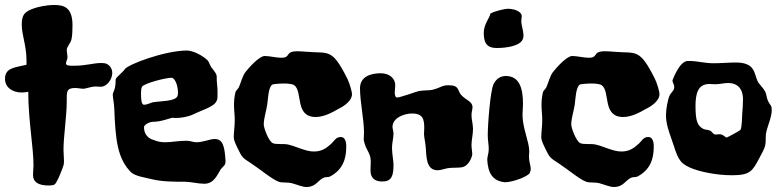

<svg xmlns="http://www.w3.org/2000/svg" viewBox="-32 -726 3122 768"><path d="M396 -470C390 -473 382 -474 374 -474C339 -474 315 -463 261 -463C242 -463 232 -464 232 -473C232 -480 238 -488 238 -498C238 -505 235 -518 235 -525C234 -538 250 -552 254 -569C257 -582 258 -605 258 -625C258 -700 220 -706 184 -706C153 -706 118 -698 102 -692C66 -679 55 -667 55 -627C55 -586 74 -543 74 -485C74 -479 74 -473 74 -467C30 -456 -12 -456 -12 -411C-12 -376 18 -356 55 -356C63 -356 72 -357 81 -359C81 -246 102 -137 102 -64C102 -53 100 -39 100 -27C100 2 120 16 164 16C173 16 181 15 186 12C197 5 221 -59 223 -68C223 -72 224 -77 224 -81C224 -95 222 -110 222 -127C222 -182 235 -261 235 -322C235 -359 233 -374 269 -374C280 -374 292 -371 302 -371C311 -371 332 -380 351 -380C357 -380 364 -379 370 -379C398 -379 417 -411 417 -434C417 -449 410 -462 396 -470Z M867 -117C862 -153 852 -170 827 -170C807 -170 781 -157 753 -157C740 -157 730 -163 714 -163C680 -163 654 -157 629 -157C614 -157 599 -159 583 -166C583 -166 544 -173 544 -218C544 -225 562 -239 583 -239C615 -239 652 -256 661 -255C664 -254 666 -254 669 -254C691 -254 719 -258 742 -269C797 -295 838 -302 838 -339C838 -357 839 -365 836 -392C832 -427 843 -420 814 -456C808 -464 804 -479 799 -484C779 -504 740 -524 715 -524C625 -523 482 -469 468 -450C458 -436 435 -419 431 -410C430 -407 431 -390 428 -376C426 -366 419 -353 419 -348C419 -337 424 -315 425 -293C430 -167 437 -92 493 -36C513 -20 549 -16 576 -9C617 1 664 1 709 1C730 1 761 9 785 9C823 9 836 -24 851 -49C866 -67 870 -63 870 -84C870 -93 868 -104 867 -117ZM678 -342C670 -320 609 -322 580 -317C574 -316 556 -307 544 -307C535 -307 532 -323 532 -350C532 -363 533 -374 536 -379C545 -393 630 -415 655 -415C664 -415 680 -392 680 -353C680 -349 679 -345 678 -342Z M1376 -348C1376 -361 1366 -393 1358 -410C1295 -536 1283 -511 1194 -519C1181 -520 1168 -521 1158 -521C1105 -521 1134 -495 1093 -495C1073 -495 1047 -502 1027 -502C1005 -502 964 -456 950 -438C938 -423 932 -396 923 -376C919 -369 912 -364 910 -358C906 -342 904 -324 904 -306C904 -286 907 -266 907 -246C907 -221 903 -196 903 -177C903 -165 910 -151 919 -132C937 -94 940 -94 972 -73C1010 -48 1057 -8 1083 1C1096 6 1117 2 1136 7C1158 13 1177 22 1194 22C1231 22 1239 -4 1262 -15C1271 -19 1282 -16 1290 -21C1339 -48 1353 -90 1353 -139C1353 -161 1348 -178 1331 -178C1311 -178 1305 -162 1293 -151C1271 -131 1253 -120 1223 -120C1190 -120 1155 -140 1120 -148C1101 -152 1070 -147 1058 -154C1042 -163 1023 -214 1023 -228C1023 -253 1033 -281 1037 -308C1040 -328 1041 -379 1058 -388C1059 -389 1081 -392 1104 -392C1121 -392 1138 -390 1145 -385C1180 -360 1146 -258 1231 -258C1263 -258 1297 -276 1321 -290C1327 -293 1374 -315 1376 -348Z M1860 -210C1860 -229 1854 -248 1854 -265C1854 -279 1858 -288 1858 -297C1858 -321 1833 -324 1813 -346C1797 -363 1807 -385 1763 -385C1735 -385 1732 -376 1702 -368C1686 -363 1669 -366 1644 -362C1634 -360 1570 -336 1556 -336C1549 -336 1547 -348 1547 -355C1547 -365 1549 -376 1549 -385C1549 -412 1526 -433 1491 -433C1455 -433 1408 -422 1408 -373C1408 -319 1424 -248 1424 -196C1424 -186 1423 -176 1423 -169C1423 -166 1423 -163 1424 -161C1433 -122 1451 -115 1451 -80C1451 -67 1450 -55 1450 -44C1450 -14 1467 0 1497 0C1535 0 1542 -23 1542 -68C1542 -85 1536 -109 1536 -136C1536 -154 1542 -174 1542 -192C1542 -202 1538 -211 1538 -218C1538 -255 1585 -272 1616 -272C1661 -272 1665 -247 1665 -213C1665 -206 1664 -198 1664 -189C1665 -174 1669 -158 1671 -136C1674 -103 1671 -45 1718 -45C1731 -45 1742 -50 1758 -53C1781 -57 1808 -53 1823 -59C1847 -69 1857 -103 1857 -108C1857 -120 1854 -133 1854 -146C1854 -166 1860 -188 1860 -210Z M2059 -569C2061 -573 2062 -578 2062 -584C2062 -601 2054 -623 2053 -640C2053 -646 2055 -655 2055 -662C2055 -677 2031 -691 1998 -691C1990 -691 1945 -682 1929 -671C1929 -657 1903 -631 1903 -594C1903 -548 1921 -534 1955 -534C1994 -534 2048 -542 2059 -569ZM2087 -34C2090 -40 2091 -45 2091 -51C2091 -63 2084 -77 2084 -101C2084 -107 2085 -115 2085 -121C2085 -159 2058 -213 2058 -267C2058 -281 2060 -295 2060 -310C2060 -378 2043 -422 1991 -422C1971 -422 1953 -412 1942 -389C1929 -361 1919 -229 1919 -184C1919 -166 1923 -147 1923 -129C1923 -113 1917 -100 1917 -87C1920 -35 1937 -2 1988 3C2016 3 2077 -18 2087 -34Z M2606 -348C2606 -361 2596 -393 2588 -410C2525 -536 2513 -511 2424 -519C2411 -520 2398 -521 2388 -521C2335 -521 2364 -495 2323 -495C2303 -495 2277 -502 2257 -502C2235 -502 2194 -456 2180 -438C2168 -423 2162 -396 2153 -376C2149 -369 2142 -364 2140 -358C2136 -342 2134 -324 2134 -306C2134 -286 2137 -266 2137 -246C2137 -221 2133 -196 2133 -177C2133 -165 2140 -151 2149 -132C2167 -94 2170 -94 2202 -73C2240 -48 2287 -8 2313 1C2326 6 2347 2 2366 7C2388 13 2407 22 2424 22C2461 22 2469 -4 2492 -15C2501 -19 2512 -16 2520 -21C2569 -48 2583 -90 2583 -139C2583 -161 2578 -178 2561 -178C2541 -178 2535 -162 2523 -151C2501 -131 2483 -120 2453 -120C2420 -120 2385 -140 2350 -148C2331 -152 2300 -147 2288 -154C2272 -163 2253 -214 2253 -228C2253 -253 2263 -281 2267 -308C2270 -328 2271 -379 2288 -388C2289 -389 2311 -392 2334 -392C2351 -392 2368 -390 2375 -385C2410 -360 2376 -258 2461 -258C2493 -258 2527 -276 2551 -290C2557 -293 2604 -315 2606 -348Z M3054 -297C3053 -305 3044 -311 3039 -325C3034 -335 3034 -350 3029 -359C3019 -378 3003 -390 2998 -402C2984 -433 2989 -476 2911 -476C2884 -476 2852 -473 2822 -473C2788 -473 2752 -482 2734 -482C2733 -482 2731 -482 2730 -482C2727 -482 2723 -482 2719 -482C2685 -482 2658 -404 2658 -405C2658 -394 2665 -389 2665 -378C2665 -363 2653 -358 2646 -343C2639 -327 2632 -289 2632 -268C2631 -232 2644 -199 2656 -164C2679 -95 2683 -76 2727 -56C2765 -39 2834 -25 2896 -25C2969 -25 2978 -42 3005 -93C3014 -110 3026 -130 3029 -146C3032 -157 3030 -179 3032 -192C3038 -224 3055 -256 3055 -286C3055 -290 3054 -293 3054 -297ZM2937 -272C2936 -257 2936 -218 2930 -207C2929 -204 2879 -177 2875 -176C2868 -176 2862 -189 2846 -189C2840 -189 2834 -188 2830 -188C2819 -188 2818 -200 2807 -204C2797 -208 2792 -206 2782 -210C2759 -222 2750 -239 2750 -302C2750 -350 2759 -390 2805 -390C2813 -390 2822 -389 2830 -389C2846 -389 2864 -394 2880 -394C2933 -394 2940 -351 2940 -330C2940 -309 2938 -285 2937 -272Z"/></svg>

Font: Freckle Face
Style: Regular
Weight: 400
Designer: Astigmatic (AOETI)
Foundry: Astigmatic (AOETI)
Version: Version 1.000